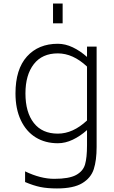

<svg xmlns="http://www.w3.org/2000/svg" viewBox="-20 -808 640 1079"><path d="M67 0ZM523 -546V18Q523 93 507 142.5Q491 192 442 221.5Q393 251 300 251Q246 251 207 243Q168 235 121 215V155Q208 197 285 197Q368 197 407.5 175.5Q447 154 458 116Q469 78 469 8V-77Q431 -43 389 -23Q347 -3 305 -3Q234 -3 180.5 -36Q127 -69 97 -132.5Q67 -196 67 -283Q67 -419 131.5 -490.5Q196 -562 305 -562Q347 -562 389 -542Q431 -522 469 -488V-546ZM469 -131V-434Q390 -508 305 -508Q217 -508 170 -447.5Q123 -387 123 -283Q123 -177 170 -117Q217 -57 305 -57Q390 -57 469 -131ZM278 -788H332V-677H278Z"/></svg>

Font: Biryani UltraLight
Style: Regular
Weight: 250
Designer: Dan Reynolds and Mathieu Réguer
Foundry: Dan Reynolds and Mathieu Réguer
Version: Version 1.003; ttfautohint (v1.1) -l 5 -r 5 -G 72 -x 0 -D la